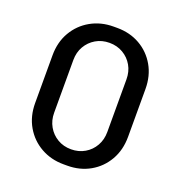

<svg xmlns="http://www.w3.org/2000/svg" viewBox="-128 -806 871 925"><g transform="rotate(20 307.5 -343.0)"><path d="M298 10Q233.8 10 181.6 -19.4Q129.5 -48.8 99.1 -101Q68.8 -153.2 68.8 -220.8V-465.2Q68.8 -533 99.1 -585.1Q129.5 -637.2 181.6 -666.6Q233.8 -696 298 -696H316.8Q382 -696 433.6 -666.6Q485.2 -637.2 515.2 -585.1Q545.2 -533 545.2 -465.2V-220.8Q545.2 -153.2 515.2 -101Q485.2 -48.8 433.6 -19.4Q382 10 316.8 10ZM307 -70.2Q346 -70.2 376.9 -88.4Q407.8 -106.5 425.5 -137.8Q443.2 -169 443.2 -208V-478Q443.2 -517.8 425.5 -548.6Q407.8 -579.5 376.9 -597.6Q346 -615.8 307 -615.8Q268 -615.8 237.2 -597.6Q206.5 -579.5 188.6 -548.6Q170.8 -517.8 170.8 -478V-208Q170.8 -169 188.6 -137.8Q206.5 -106.5 237.2 -88.4Q268 -70.2 307 -70.2Z"/></g></svg>

Font: Chivo Medium
Style: Regular
Weight: 500
Designer: Hector Gatti
Foundry: Omnibus-Type
Version: Version 2.002